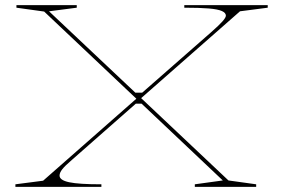

<svg xmlns="http://www.w3.org/2000/svg" viewBox="-20 -728 1103 748"><path d="M739 0V-10L848 -25L152 -683L44 -698V-708H279V-698L171 -684L870 -25L978 -10V0ZM40 0V-10L148 -24L513 -345L535 -324H509L260 -105Q233 -82 222.5 -68.5Q212 -55 212 -44Q212 -26 249.5 -18Q287 -10 375 -10V0ZM504 -367H534L802 -602Q835 -631 847.5 -645.5Q860 -660 860 -667Q860 -678 844.5 -685Q829 -692 793.5 -695Q758 -698 698 -698V-708H1023V-698L915 -684L528 -344Z"/></svg>

Font: Kalnia Expanded Thin
Style: Regular
Weight: 250
Width: 7
Designer: Frida Medrano
Foundry: Frida Medrano
Version: Version 1.105